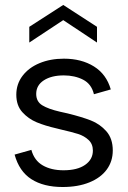

<svg xmlns="http://www.w3.org/2000/svg" viewBox="-20 -742 511 769"><path d="M38.5 -122.8 105.6 -141.7Q117.3 -99.1 151.2 -79.6Q185.1 -60 234.3 -60Q289.9 -60 320.9 -81.7Q352 -103.4 352 -138.9Q352 -165.3 334.7 -181.4Q317.5 -197.6 292.5 -205.5Q267.6 -213.3 224.8 -223.1Q215.1 -225.8 206.1 -227.8Q160.3 -238.3 126.9 -252.2Q93.6 -266.1 69.4 -292.8Q45.3 -319.6 45.3 -362.6Q45.3 -405.3 70.2 -438.2Q95 -471 138.3 -489Q181.5 -507 236 -507Q306.2 -507 356.2 -475.9Q406.2 -444.8 423.7 -383.8L356.2 -364.6Q346.4 -405.7 312.9 -422.8Q279.3 -440 235.5 -440Q185.9 -440 155.5 -420.2Q125 -400.4 125 -365.8Q125 -335.2 149.2 -320.3Q173.4 -305.4 220.2 -294.6L251.5 -287.6Q307 -273.9 343.6 -259.7Q380.2 -245.4 406 -216.2Q431.7 -186.9 431.7 -139.4Q431.7 -95.9 407.6 -63Q383.5 -30 337.9 -11.5Q292.3 7 231 7Q154.5 7 105.6 -24.4Q56.8 -55.8 38.5 -122.8ZM97.3 -634.6 233.3 -722.2 368.5 -634.6V-571.6L233.3 -661.4L97.3 -571.6Z"/></svg>

Font: AF Albert Sans Medium
Style: Regular
Weight: 500
Designer: Andreas Rasmussen
Foundry: a.Foundry
Version: Version 1.300;Glyphs 3.2 (3231)